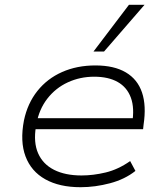

<svg xmlns="http://www.w3.org/2000/svg" viewBox="-20 -773 693 801"><path d="M316 8Q228 8 169 -25Q110 -58 86.5 -120.5Q63 -183 80 -271Q95 -342 136 -393.5Q177 -445 239 -472.5Q301 -500 378 -500Q456 -500 505 -471Q554 -442 572.5 -387Q591 -332 579 -253L577 -234H108L116 -280H561L531 -257Q542 -322 526 -365.5Q510 -409 471 -431Q432 -453 373 -453Q314 -453 263 -429.5Q212 -406 177.5 -361.5Q143 -317 132 -256L130 -245Q119 -179 139 -133.5Q159 -88 205.5 -64.5Q252 -41 320 -41Q369 -41 421 -53.5Q473 -66 523 -101L545 -60Q501 -25 439 -8.5Q377 8 316 8ZM370 -558 518 -753H583L414 -558Z"/></svg>

Font: Nunito Sans 7pt SemiExpanded ExtraLight
Style: Italic
Weight: 250
Width: 6
Italic angle: -9°
Designer: Vernon Adams
Foundry: Vernon Adams
Version: Version 3.101;gftools[0.9.27]